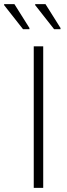

<svg xmlns="http://www.w3.org/2000/svg" viewBox="-67 -913 327 933"><path d="M97 0V-688H143V0ZM227 -771H196L104 -888V-893H154L227 -777ZM76 -771H45L-47 -888V-893H3L76 -777Z"/></svg>

Font: Saira SemiCondensed ExtraLight
Style: Regular
Weight: 250
Width: 4
Designer: Hector Gatti with collaboration of the Omnibus-Type team
Foundry: Omnibus-Type
Version: Version 1.101